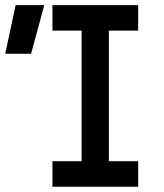

<svg xmlns="http://www.w3.org/2000/svg" viewBox="-22 -713 628 733"><path d="M178.2 0V-97.7H289.6V-596.2H178.2V-693.4H505.4V-596.2H393.6V-97.7H505.4V0ZM-2 -507.8 37.6 -693.4H147L96.7 -507.8Z"/></svg>

Font: Caskaydia Cove Medium
Style: Regular
Weight: 500
Monospace: yes
Designer: Aaron Bell
Foundry: Saja Typeworks
Version: Version 4.300; ttfautohint (v1.8.3)